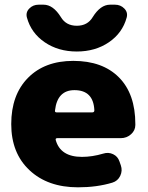

<svg xmlns="http://www.w3.org/2000/svg" viewBox="-20 -790 631 820"><path d="M450 -770H471Q495 -770 511 -753.5Q527 -737 521 -715Q503 -649 445 -609.5Q387 -570 308 -570Q229 -570 171 -609.5Q113 -649 95 -715Q89 -737 105 -753.5Q121 -770 145 -770H166Q207 -770 240 -717Q262 -680 308 -680Q354 -680 376 -717Q409 -770 450 -770ZM374 -310Q383 -310 383 -319Q379 -405 298 -405Q225 -405 215 -319Q213 -310 222 -310ZM293 -530Q418 -530 488 -459.5Q558 -389 558 -260V-256Q558 -233 539.5 -216.5Q521 -200 496 -200H225Q216 -200 218 -192Q238 -120 330 -120Q374 -120 421 -134Q443 -141 463 -131.5Q483 -122 490 -101L496 -84Q504 -61 493.5 -39Q483 -17 460 -10Q394 10 313 10Q184 10 106 -63Q28 -136 28 -260Q28 -385 99.5 -457.5Q171 -530 293 -530Z"/></svg>

Font: Rounded Mplus 1c Black
Style: Regular
Weight: 900
Version: Version 1.059.20150529